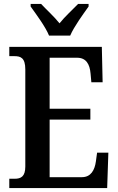

<svg xmlns="http://www.w3.org/2000/svg" viewBox="-20 -951 597 971"><path d="M228 -771H335C354 -816 401 -880 428 -918V-931H375C348 -903 307 -866 281 -833C255 -866 214 -903 188 -931H135V-918C162 -880 210 -816 228 -771ZM27 0H522L528 -179H471L465 -135C459 -91 440 -55 394 -55H231V-346H437V-401H231V-659H370C416 -659 434 -626 438 -579L442 -535H499L495 -714H27V-667H53C84 -667 108 -659 108 -600V-109C108 -58 86 -47 54 -47H27Z"/></svg>

Font: Noto Serif Tamil Condensed SemiBold
Style: Italic
Weight: 600
Width: 3
Italic angle: -12°
Designer: Indian Type Foundry, Tom Grace, and the Monotype Design Team
Foundry: Monotype Imaging Inc.
Version: Version 2.003